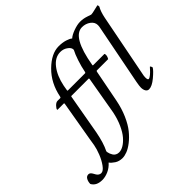

<svg xmlns="http://www.w3.org/2000/svg" viewBox="-384 -912 1368 1368"><g transform="rotate(-45 300.0 -228.0)"><path d="M667 -575.2Q667 -605.5 639.6 -625.5Q612.3 -645.5 576.2 -645.5Q478.5 -645.5 437.5 -403.3V-401.4Q437.5 -397.5 440.4 -397.5H552.7Q557.6 -397.5 557.6 -385.7Q557.6 -369.6 546.9 -352.5H432.6Q428.7 -352.5 426.8 -344.7L379.9 -103.5Q366.7 -35.2 341.6 21.7Q316.4 78.6 287.6 114Q258.8 149.4 227.1 174.1Q195.3 198.7 168.9 208.7Q142.6 218.8 122.1 218.8Q87.9 218.8 64 203.1Q40 187.5 28.3 170.9Q3.9 198.7 -28.1 213.1Q-60.1 227.5 -90.8 227.5Q-149.9 227.5 -171.9 186.5Q-171.9 164.6 -162.1 146.2Q-152.3 127.9 -132.8 127.9Q-124 127.9 -117.2 134Q-110.4 140.1 -105.7 148.9Q-101.1 157.7 -95.7 166.5Q-90.3 175.3 -81.8 181.4Q-73.2 187.5 -61.5 187.5Q-41 187.5 -17.8 155.5Q5.4 123.5 21.2 83Q37.1 42.5 43 9.8Q43.5 7.8 51.8 -44.9L103.5 -345.7V-347.7Q103.5 -352.5 100.6 -352.5H37.1Q35.2 -352.5 35.2 -355.5Q35.2 -364.3 51 -380.9Q66.9 -397.5 82 -397.5H110.4Q114.3 -397.5 116.2 -406.2Q138.7 -520 213.6 -593.5Q288.6 -667 362.3 -667Q398.9 -667 428.5 -658Q458 -648.9 469.7 -637.7Q487.3 -654.3 526.1 -668.5Q564.9 -682.6 593.8 -682.6Q625 -682.6 655.3 -672.4Q685.5 -662.1 686.5 -662.1Q698.7 -662.1 729 -669.9Q759.3 -677.7 762.7 -677.7Q767.6 -677.7 767.6 -662.1Q749 -630.9 738.3 -577.1L645.5 -103.5Q641.6 -87.9 641.6 -72.3Q641.6 -47.9 651.4 -47.9Q656.2 -47.9 663.3 -52Q670.4 -56.2 677.5 -62Q684.6 -67.9 692.1 -75.2Q699.7 -82.5 704.8 -88.6Q710 -94.7 714.8 -99.6L719.7 -104.5Q722.2 -104.5 725.8 -97.4Q729.5 -90.3 729.5 -85.9Q717.3 -65.4 674.6 -29.8Q631.8 5.9 601.6 5.9Q585.9 5.9 577.1 -8.3Q568.4 -22.5 568.4 -44.9Q568.4 -60.5 575.2 -96.7L663.1 -545.9Q667 -561.5 667 -575.2ZM132.8 172.9Q154.8 172.9 179 158.4Q203.1 144 226.8 116.7Q250.5 89.4 271.2 43.7Q292 -2 303.7 -58.6L353.5 -345.7V-347.7Q353.5 -352.5 350.6 -352.5H177.7Q175.8 -352.5 175 -352.3Q174.3 -352.1 173.3 -350.3Q172.4 -348.6 171.9 -344.7L118.2 -42Q101.1 47.4 74.2 100.6Q73.2 101.6 73.2 105.5Q73.2 107.4 73.7 110.4L74.2 113.3Q76.2 122.6 79.3 131.1Q82.5 139.6 88.9 149.9Q95.2 160.2 106.7 166.5Q118.2 172.9 132.8 172.9ZM341.8 -629.9Q287.6 -629.9 246.8 -577.6Q206.1 -525.4 189.5 -443.4Q186 -423.8 182.6 -403.3V-401.4Q182.6 -397.5 186.5 -397.5H360.4Q364.3 -397.5 366.2 -406.2Q374.5 -450.2 390.4 -497.8Q406.2 -545.4 419.9 -570.3Q420.9 -571.3 420.9 -575.2Q420.9 -577.1 420.4 -580.1L419.9 -583Q416.5 -599.1 393.8 -614.5Q371.1 -629.9 341.8 -629.9Z"/></g></svg>

Font: Amiri
Style: Slanted
Weight: 400
Italic angle: 9°
Designer: Khaled Hosny
Version: Version 000.107